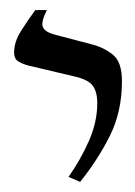

<svg xmlns="http://www.w3.org/2000/svg" viewBox="-20 -605 267 381"><path d="M86 -537 162 -517Q186 -511 204 -496.5Q222 -482 222 -444Q222 -384 198.5 -336.5Q175 -289 139 -244L116 -254Q140 -288 156.5 -325.5Q173 -363 173 -400Q173 -423 164 -435Q155 -447 129 -453L36 -475Q25 -478 16.5 -483Q8 -488 8 -501Q8 -522 22 -544Q36 -566 50 -585H73Q61 -561 65 -551.5Q69 -542 86 -537Z"/></svg>

Font: Bona Nova SC
Style: Italic
Weight: 400
Italic angle: -4°
Designer: Mateusz Machalski
Foundry: Capitalics
Version: Version 4.001; ttfautohint (v1.8.4.7-5d5b)